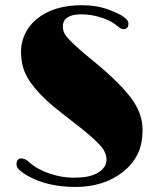

<svg xmlns="http://www.w3.org/2000/svg" viewBox="-20 -720 621 749"><path d="M86.4 -35.2Q69.3 -44.9 56.9 -55.7Q44.4 -66.4 44.4 -78.6Q44.4 -102.1 64.5 -102.1Q77.6 -102.1 93.8 -87.4Q109.9 -72.8 129.9 -61.8Q149.9 -50.8 173.3 -43Q221.7 -26.9 262.7 -26.9Q303.7 -26.9 325.9 -32.2Q348.1 -37.6 363.3 -46.9Q395.5 -66.9 395.5 -98.1Q395.5 -127 367.7 -156.2Q344.2 -181.2 301.3 -215.8L217.8 -281.2Q92.3 -377.9 69.8 -458Q62 -485.8 62 -520Q62 -554.2 77.4 -587.4Q92.8 -620.6 123 -645.5Q188 -699.7 299.8 -699.7Q356.9 -699.7 402.3 -682.9Q447.8 -666 464.4 -652.8Q481 -639.6 481 -628.9Q481 -606.4 462.4 -606.4Q451.7 -606.4 439.5 -617.2Q427.2 -627.9 412.4 -636Q397.5 -644 378.4 -650.4Q337.4 -664.1 297.9 -664.1Q225.1 -664.1 225.1 -616.2Q225.1 -596.2 238.3 -579.1Q261.7 -549.3 329.8 -493.9Q397.9 -438.5 439.2 -397Q480.5 -355.5 502 -322.3Q536.1 -270 536.1 -213.6Q536.1 -157.2 516.4 -117.9Q496.6 -78.6 460.9 -50.3Q385.7 9.3 274.4 9.3Q163.1 9.3 86.4 -35.2Z"/></svg>

Font: Limelight
Style: Regular
Weight: 400
Designer: Nicole Fally
Foundry: Nicole Fally
Version: Version 1.002